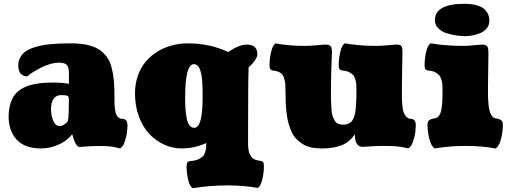

<svg xmlns="http://www.w3.org/2000/svg" viewBox="-20 -760 2657 1000"><path d="M356 -60.5Q326.7 -24.4 282.7 -5.6Q238.8 13.2 192.4 13.2Q147.9 13.2 114.7 -0.2Q81.5 -13.7 62.5 -37.4Q43.5 -61 34.2 -89.6Q24.9 -118.2 24.9 -151.4Q24.9 -184.1 31.5 -210.2Q38.1 -236.3 49.1 -254.9Q60.1 -273.4 77.6 -287.1Q95.2 -300.8 114.3 -308.8Q133.3 -316.9 158.9 -321.8Q184.6 -326.7 209 -328.4Q233.4 -330.1 263.7 -330.1Q281.7 -330.1 300.5 -328.6Q319.3 -327.1 329.1 -325.2L338.9 -323.7V-381.3Q338.9 -410.2 327.6 -421.9Q316.4 -433.6 289.6 -433.6Q266.1 -433.6 240.2 -426.3Q214.4 -418.9 194.3 -408.4Q174.3 -397.9 157.2 -387.5Q140.1 -377 130.9 -369.6L122.1 -362.3Q99.1 -362.3 87.2 -377Q75.2 -391.6 75.2 -418.9Q75.2 -441.4 84.7 -459.2Q94.2 -477.1 109.1 -489Q124 -501 147.2 -509.5Q170.4 -518.1 192.4 -522.7Q214.4 -527.3 243.7 -530Q272.9 -532.7 294.9 -533.4Q316.9 -534.2 344.7 -534.2Q394.5 -534.2 431.4 -526.9Q468.3 -519.5 493.7 -503.2Q519 -486.8 535.4 -465.3Q551.8 -443.8 560.5 -410.9Q569.3 -377.9 572.8 -342.5Q576.2 -307.1 576.2 -257.8Q576.2 -242.7 576.2 -235.4Q576.2 -228 576.7 -215.1Q577.1 -202.1 578.1 -195.6Q579.1 -189 580.8 -179.4Q582.5 -169.9 585.2 -164.8Q587.9 -159.7 591.6 -154.1Q595.2 -148.4 600.6 -145.5Q606 -142.6 612.8 -141.1Q613.3 -141.1 618.9 -140.9Q624.5 -140.6 627.7 -139.4Q630.9 -138.2 635.3 -134.8Q639.6 -131.3 641.8 -123.8Q644 -116.2 644 -104.5Q644 -94.2 641.6 -72Q639.2 -49.8 629.2 -20.8Q619.1 8.3 604 13.2Q601.6 12.7 590.3 9.5Q579.1 6.3 574.5 5.6Q569.8 4.9 557.6 3.2Q545.4 1.5 530.5 1Q515.6 0.5 494.6 0.5Q460.4 0.5 431.4 2.9Q402.3 5.4 393.1 5.4Q375 5.4 356 -60.5ZM334 -132.3Q338.9 -156.2 338.9 -240.2Q338.9 -255.9 332.8 -260.3Q326.7 -264.6 297.9 -264.6Q272.9 -264.6 259.3 -245.8Q245.6 -227.1 245.6 -192.4Q245.6 -159.2 257.3 -131.3Q269 -103.5 290 -103.5Q302.7 -103.5 316.7 -113Q330.6 -122.6 334 -132.3Z M991.7 -94.2Q1035.2 -94.2 1035.2 -249V-264.6Q1035.2 -286.1 1034.9 -299.3Q1034.7 -312.5 1033.4 -334.2Q1032.2 -356 1029.3 -369.6Q1026.4 -383.3 1021.5 -397.7Q1016.6 -412.1 1008.5 -418.9Q1000.5 -425.8 989.7 -425.8Q944.3 -425.8 944.3 -251.5Q944.3 -219.7 945.8 -196.5Q947.3 -173.3 951.7 -147.7Q956.1 -122.1 966.1 -108.2Q976.1 -94.2 991.7 -94.2ZM1164.6 205.6Q1076.7 205.6 982.9 220.2Q968.3 210.9 960 176Q951.7 141.1 951.7 107.4Q951.7 91.8 956.1 85.7Q960.4 79.6 976.1 78.1Q998 76.7 1013.7 69.3Q1029.3 62 1037.1 54Q1044.9 45.9 1048.8 31.7Q1052.7 17.6 1053.5 8.8Q1054.2 0 1054.2 -15.1Q993.2 13.2 926.8 13.2Q878.9 13.2 835 -6.8Q791 -26.9 757.3 -62.7Q723.6 -98.6 703.4 -153.3Q683.1 -208 683.1 -273.4Q683.1 -323.2 698 -365.7Q712.9 -408.2 738.8 -438.7Q764.6 -469.2 799.6 -491Q834.5 -512.7 874.5 -523.4Q914.6 -534.2 957.5 -534.2Q1072.3 -534.2 1168 -489.3Q1225.6 -527.8 1265.1 -527.8Q1320.3 -527.8 1320.3 -477.5Q1320.3 -464.4 1308.8 -447.3Q1297.4 -430.2 1286.1 -419.9L1274.9 -409.2Q1272 -350.1 1272 -23.4Q1272 -9.8 1272.2 -2Q1272.5 5.9 1274.2 18.8Q1275.9 31.7 1279.5 39.8Q1283.2 47.9 1289.3 56.6Q1295.4 65.4 1305.9 70.3Q1316.4 75.2 1330.1 76.7Q1345.7 78.6 1350.1 84.2Q1354.5 89.8 1354.5 106Q1354.5 139.6 1346.2 174.6Q1337.9 209.5 1323.2 218.8Q1249.5 205.6 1164.6 205.6Z M1836.4 -292.5Q1836.4 -309.1 1835.9 -318.4Q1835.4 -327.6 1831.8 -342.8Q1828.1 -357.9 1821.5 -366.5Q1814.9 -375 1801.5 -382.6Q1788.1 -390.1 1768.6 -392.1Q1752.9 -393.6 1748.5 -399.4Q1744.1 -405.3 1744.1 -421.4Q1744.1 -455.1 1752.4 -490Q1760.7 -524.9 1775.4 -534.2Q1852.1 -521 1939 -521Q1965.8 -521 2000.2 -524.4Q2034.7 -527.8 2043.5 -527.8Q2064.9 -527.8 2070.6 -520Q2076.2 -512.2 2076.2 -484.9Q2076.2 -483.4 2075.4 -449.2Q2074.7 -415 2074 -368.2Q2073.2 -321.3 2073.2 -288.6Q2073.2 -259.3 2073.5 -243.9Q2073.7 -228.5 2075.9 -207.3Q2078.1 -186 2082.3 -174.8Q2086.4 -163.6 2094.5 -154.1Q2102.5 -144.5 2114.3 -141.6Q2115.2 -141.6 2120.4 -141.1Q2125.5 -140.6 2128.9 -139.4Q2132.3 -138.2 2136.7 -135Q2141.1 -131.8 2143.3 -124Q2145.5 -116.2 2145.5 -105Q2145.5 -94.7 2143.1 -72.5Q2140.6 -50.3 2130.6 -21.2Q2120.6 7.8 2105.5 12.7Q2102.5 12.2 2091.8 9.8Q2081.1 7.3 2077.1 6.6Q2073.2 5.9 2061.8 4.2Q2050.3 2.4 2040 1.7Q2029.8 1 2012.7 0.5Q1995.6 0 1975.1 0Q1942.9 0 1910.2 2.4Q1877.4 4.9 1869.1 4.9Q1828.1 4.9 1828.1 -61Q1801.3 -19.5 1759 -3.2Q1716.8 13.2 1655.8 13.2Q1625 13.2 1599.9 7.6Q1574.7 2 1555.9 -10Q1537.1 -22 1522.7 -37.1Q1508.3 -52.2 1498.5 -74Q1488.8 -95.7 1482.4 -118.4Q1476.1 -141.1 1472.7 -170.9Q1469.2 -200.7 1468 -228.8Q1466.8 -256.8 1466.8 -292.5Q1466.8 -313 1465.6 -325.2Q1464.4 -337.4 1459.2 -354Q1454.1 -370.6 1441.4 -379.9Q1428.7 -389.2 1408.2 -391.6Q1392.6 -393.6 1388.2 -399.4Q1383.8 -405.3 1383.8 -421.4Q1383.8 -455.1 1392.1 -490Q1400.4 -524.9 1415 -534.2Q1483.4 -521 1564.5 -521Q1592.3 -521 1628.2 -524.4Q1664.1 -527.8 1673.3 -527.8Q1695.3 -527.8 1702.1 -519.5Q1709 -511.2 1709 -484.9Q1709 -482.9 1707.5 -449.5Q1706.1 -416 1704.8 -371.6Q1703.6 -327.1 1703.6 -299.8Q1703.6 -258.8 1703.9 -239.5Q1704.1 -220.2 1706.1 -193.6Q1708 -167 1712.2 -155.5Q1716.3 -144 1723.4 -131.6Q1730.5 -119.1 1741.9 -115Q1753.4 -110.8 1769.5 -110.8Q1782.7 -110.8 1793 -115.2Q1803.2 -119.6 1810.3 -126.7Q1817.4 -133.8 1822.3 -147Q1827.1 -160.2 1829.8 -173.3Q1832.5 -186.5 1834 -207.5Q1835.4 -228.5 1835.9 -246.8Q1836.4 -265.1 1836.4 -292.5Z M2402.3 -571.8Q2380.9 -571.8 2357.2 -575.2Q2333.5 -578.6 2306.6 -586.9Q2279.8 -595.2 2262.5 -612.8Q2245.1 -630.4 2245.1 -654.3Q2245.1 -740.2 2398.9 -740.2Q2438 -740.2 2465.3 -731.9Q2492.7 -723.6 2505.6 -709.7Q2518.6 -695.8 2523.7 -682.1Q2528.8 -668.5 2528.8 -652.8Q2528.8 -629.9 2515.6 -613Q2502.4 -596.2 2481.9 -587.9Q2461.4 -579.6 2441.4 -575.7Q2421.4 -571.8 2402.3 -571.8ZM2521.5 -286.6Q2521.5 -264.6 2522 -249.3Q2522.5 -233.9 2524.7 -212.9Q2526.9 -191.9 2531 -178.5Q2535.2 -165 2543 -155Q2550.8 -145 2562 -143.6Q2570.8 -142.1 2575.4 -140.9Q2580.1 -139.6 2586.7 -136.2Q2593.3 -132.8 2596.2 -126.5Q2599.1 -120.1 2599.1 -110.8Q2599.1 -74.2 2589.1 -35.2Q2579.1 3.9 2561 13.2Q2490.2 0 2405.3 0Q2316.9 0 2244.6 13.2Q2226.6 3.9 2216.6 -35.2Q2206.5 -74.2 2206.5 -110.8Q2206.5 -120.1 2209.5 -126.5Q2212.4 -132.8 2219 -136.2Q2225.6 -139.6 2230.2 -140.9Q2234.9 -142.1 2243.7 -143.6Q2257.3 -145 2266.1 -156.7Q2274.9 -168.5 2278.6 -188.7Q2282.2 -209 2283.4 -226.1Q2284.7 -243.2 2284.7 -267.1V-292.5Q2284.7 -308.6 2283.9 -318.4Q2283.2 -328.1 2279.5 -342.8Q2275.9 -357.4 2269 -366.2Q2262.2 -375 2248.8 -382.6Q2235.4 -390.1 2215.8 -392.1Q2200.2 -393.6 2195.8 -399.4Q2191.4 -405.3 2191.4 -421.4Q2191.4 -455.1 2199.7 -490Q2208 -524.9 2222.7 -534.2Q2301.8 -521 2391.1 -521Q2416.5 -521 2448.2 -524.4Q2480 -527.8 2488.3 -527.8Q2510.3 -527.8 2517.1 -519.5Q2523.9 -511.2 2523.9 -484.9Q2523.9 -482.9 2523.4 -444.8Q2522.9 -406.7 2522.2 -359.1Q2521.5 -311.5 2521.5 -286.6Z"/></svg>

Font: Coustard Black
Style: Regular
Weight: 900
Foundry: vernon adams
Version: Version 1.001;